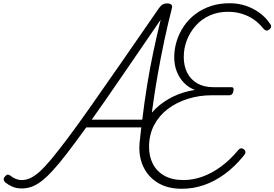

<svg xmlns="http://www.w3.org/2000/svg" viewBox="-20 -1150 1699 1189"><path d="M115 17Q81 17 55.5 5.5Q30 -6 12 -21Q5 -28 3 -36.5Q1 -45 10 -56Q19 -68 27 -68.5Q35 -69 43 -63Q59 -50 77.5 -42.5Q96 -35 116 -35Q140 -35 165.5 -46Q191 -57 223 -85Q255 -113 297.5 -164Q340 -215 399 -293.5Q458 -372 537.5 -485Q617 -598 722.5 -750Q828 -902 964 -1099Q975 -1115 987 -1122Q999 -1129 1015 -1129Q1033 -1129 1041 -1121Q1049 -1113 1044 -1097Q1019 -1000 997.5 -898.5Q976 -797 957.5 -693Q939 -589 924.5 -482.5Q910 -376 898 -270Q897 -254 891.5 -247.5Q886 -241 869 -240Q854 -239 849 -245Q844 -251 845 -265Q847 -290 849.5 -313.5Q852 -337 855 -361H514Q446 -267 395 -200.5Q344 -134 304 -91Q264 -48 232 -24.5Q200 -1 171.5 8Q143 17 115 17ZM548 -409H861Q874 -517 891 -622Q908 -727 929.5 -828.5Q951 -930 975 -1028Q837 -827 732.5 -674Q628 -521 548 -409ZM1106 19Q1021 19 962.5 -15Q904 -49 873.5 -106Q843 -163 843 -234Q843 -308 869 -369Q895 -430 942 -475.5Q989 -521 1051.5 -551.5Q1114 -582 1187 -593Q1149 -607 1120 -636.5Q1091 -666 1075 -706.5Q1059 -747 1059 -795Q1059 -847 1074.5 -896.5Q1090 -946 1119.5 -989Q1149 -1032 1191 -1063.5Q1233 -1095 1286 -1112.5Q1339 -1130 1402 -1130Q1456 -1130 1503 -1114Q1550 -1098 1588.5 -1069.5Q1627 -1041 1652 -1003Q1660 -994 1659 -984.5Q1658 -975 1646 -967Q1637 -959 1628.5 -961Q1620 -963 1610 -974Q1585 -1006 1552 -1029Q1519 -1052 1478.5 -1064.5Q1438 -1077 1391 -1077Q1330 -1077 1279.5 -1054.5Q1229 -1032 1193 -992Q1157 -952 1137.5 -902Q1118 -852 1118 -797Q1118 -741 1139.5 -699Q1161 -657 1202 -633.5Q1243 -610 1302 -610H1413Q1423 -610 1425.5 -604Q1428 -598 1425 -584Q1422 -571 1415.5 -565.5Q1409 -560 1400 -560H1290Q1214 -560 1143.5 -538Q1073 -516 1019 -475Q965 -434 934 -374.5Q903 -315 903 -240Q903 -182 926.5 -135.5Q950 -89 998 -62Q1046 -35 1116 -35Q1175 -35 1233.5 -56Q1292 -77 1348 -118Q1404 -159 1454 -219Q1464 -231 1473 -231.5Q1482 -232 1492 -224Q1501 -215 1500 -206Q1499 -197 1487 -183Q1432 -116 1370 -71Q1308 -26 1242 -3.5Q1176 19 1106 19Z"/></svg>

Font: Playwrite CU ExtraLight
Style: Regular
Weight: 250
Designer: Veronika Burian, José Scaglione
Foundry: TypeTogether
Version: Version 1.002